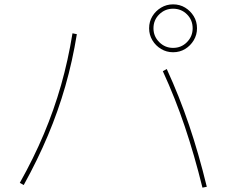

<svg xmlns="http://www.w3.org/2000/svg" viewBox="-20 -855 1040 882"><path d="M910 7Q873 -143 829 -273.5Q785 -404 728 -528L746 -538Q804 -412 848.5 -280.5Q893 -149 930 3ZM71 -15Q135 -129 181.5 -239.5Q228 -350 260.5 -464Q293 -578 313 -702L333 -698Q313 -574 280 -459Q247 -344 200 -232.5Q153 -121 89 -5ZM775 -615Q745 -615 720 -630Q695 -645 680 -670Q665 -695 665 -725Q665 -756 680 -780.5Q695 -805 720 -820Q745 -835 775 -835Q806 -835 830.5 -820Q855 -805 870 -780.5Q885 -756 885 -725Q885 -695 870 -670Q855 -645 830.5 -630Q806 -615 775 -615ZM775 -635Q813 -635 839 -661.5Q865 -688 865 -725Q865 -763 839 -789Q813 -815 775 -815Q738 -815 711.5 -789Q685 -763 685 -725Q685 -688 711.5 -661.5Q738 -635 775 -635Z"/></svg>

Font: M PLUS 1 Thin Thin
Style: Regular
Weight: 250
Version: Version 1.001